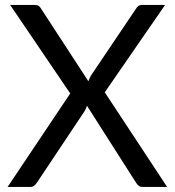

<svg xmlns="http://www.w3.org/2000/svg" viewBox="-20 -736 689 756"><path d="M638 0H542Q531 0 524.8 -5.8Q518.5 -11.5 514.5 -18.5L322.5 -319.5Q318.5 -307.5 313.5 -299L126.5 -18.5Q121.5 -11.5 115.8 -5.8Q110 0 100 0H10L256.5 -368L20 -716.5H116.5Q127 -716.5 132 -713Q137 -709.5 141 -703L328 -416Q331.5 -426.5 338.5 -439L515 -701Q519 -708 524.5 -712.2Q530 -716.5 537.5 -716.5H630L392.5 -372.5Z"/></svg>

Font: Lato
Style: Regular
Weight: 400
Designer: Lukasz Dziedzic with Adam Twardoch and Botio Nikoltchev
Foundry: tyPoland Lukasz Dziedzic
Version: Version 2.015; 2015-08-06; http://www.latofonts.com/